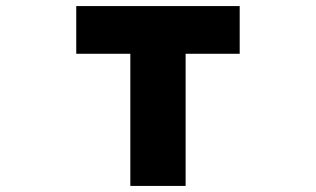

<svg xmlns="http://www.w3.org/2000/svg" viewBox="-20 -548 1040 632"><path d="M591 64V-371H769V-528H231V-371H409V64Z"/></svg>

Font: LINE Seed JP App_OTF ExtraBold
Style: Regular
Weight: 800
Designer: LINE & Fontrix & Fontworks
Version: Version 1.013